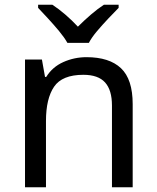

<svg xmlns="http://www.w3.org/2000/svg" viewBox="-20 -786 658 806"><path d="M343 -546Q439 -546 488 -499.5Q537 -453 537 -349V0H450V-343Q450 -408 421 -440Q392 -472 330 -472Q241 -472 207 -422Q173 -372 173 -278V0H85V-536H156L169 -463H174Q200 -505 246 -525.5Q292 -546 343 -546ZM263 -606Q250 -629 228 -655.5Q206 -682 182 -708Q158 -734 140 -753V-766H200Q226 -749 254 -725Q282 -701 307 -674Q334 -701 362 -725Q390 -749 416 -766H478V-753Q459 -734 434.5 -708Q410 -682 387.5 -655.5Q365 -629 353 -606Z"/></svg>

Font: Noto Sans Hanifi Rohingya
Style: Regular
Weight: 400
Designer: Monotype Design Team and DaltonMaag
Foundry: Google LLC
Version: Version 2.101